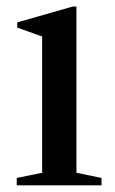

<svg xmlns="http://www.w3.org/2000/svg" viewBox="-20 -554 344 574"><path d="M30 0V-22L106 -37.5V-445L31.5 -471.5V-487L197.5 -534.5H208.5V-37.5L283.5 -22V0Z"/></svg>

Font: Libre Caslon Text
Style: Regular
Weight: 400
Designer: Pablo Impallari, Rodrigo Fuenzalida, Katja Schimmel
Foundry: Pablo Impallari, Rodrigo Fuenzalida
Version: Version 2.000